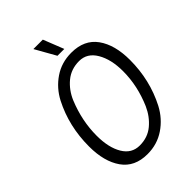

<svg xmlns="http://www.w3.org/2000/svg" viewBox="-255 -982 1092 1092"><g transform="rotate(-45 291.5 -436.0)"><path d="M265 5Q162 5 111 -67.5Q60 -140 60 -261Q60 -424 130 -560Q165 -627 226 -668.5Q287 -710 366 -710Q470 -710 521.5 -638Q573 -566 573 -445Q573 -283 502 -146Q466 -78 404.5 -36.5Q343 5 265 5ZM182 -510Q134 -393 134 -274Q134 -178 169 -119.5Q204 -61 268.5 -61Q333 -61 378.5 -99Q424 -137 450 -195Q500 -310 500 -428Q500 -522 464 -583.5Q428 -645 363.5 -645Q299 -645 253 -607Q207 -569 182 -510ZM353 -753H298L228 -877H304Z"/></g></svg>

Font: Gudea
Style: Italic
Weight: 400
Version: Version 1.002